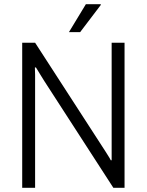

<svg xmlns="http://www.w3.org/2000/svg" viewBox="-20 -888 694 908"><path d="M85 0V-686H146L465 -193Q470 -186 477 -174.5Q484 -163 491.5 -151.5Q499 -140 504 -130H508Q508 -146 508 -163Q508 -180 508 -195V-686H569V0H516L190 -504Q185 -513 172 -533Q159 -553 150 -569H145Q146 -552 146 -534.5Q146 -517 146 -502V0ZM306 -736 386 -868H456L457 -865L359 -736Z"/></svg>

Font: Archivo SemiCondensed ExtraLight
Style: Regular
Weight: 250
Width: 4
Designer: Hector Gatti
Foundry: Omnibus-Type
Version: Version 2.001